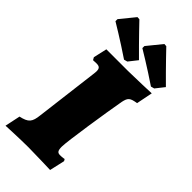

<svg xmlns="http://www.w3.org/2000/svg" viewBox="-293 -937 999 999"><g transform="rotate(45 207.0 -437.5)"><path d="M176 -674 195 -679 233 -727C157 -802 84 -879 84 -879L69 -880L3 -799V-784C3 -784 92 -731 176 -674ZM374 -674 393 -679 431 -727C355 -802 282 -879 282 -879L267 -880L201 -799V-784C201 -784 290 -731 374 -674ZM323 -510C331 -547 339 -555 384 -562L402 -652C402 -652 273 -647 232 -647H73L56 -572L64 -558C64 -558 78 -559 88 -559C109 -559 118 -553 118 -530C118 -524 117 -517 116 -508L73 -162C67 -107 55 -92 1 -80L-17 5C-17 5 85 0 147 0C188 0 310 4 310 4L329 -80L323 -90C323 -90 312 -87 292 -87C274 -87 267 -95 267 -125C267 -164 306 -416 323 -510Z"/></g></svg>

Font: Alegreya SC Black
Style: Italic
Weight: 900
Italic angle: -7°
Designer: Juan Pablo del Peral
Foundry: Huerta Tipografica
Version: Version 2.007;PS 002.007;hotconv 1.0.88;makeotf.lib2.5.64775